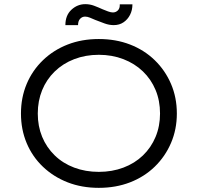

<svg xmlns="http://www.w3.org/2000/svg" viewBox="-20 -895 953 925"><path d="M456 10Q374 10 306 -16.5Q238 -43 187 -91.5Q136 -140 108.5 -205.5Q81 -271 81 -348Q81 -425 108.5 -490.5Q136 -556 187 -605Q238 -654 306 -680.5Q374 -707 456 -707Q538 -707 606.5 -680.5Q675 -654 725.5 -605Q776 -556 804 -490.5Q832 -425 832 -348Q832 -272 804 -206.5Q776 -141 725.5 -92Q675 -43 606.5 -16.5Q538 10 456 10ZM456 -67Q520 -67 574.5 -87.5Q629 -108 668.5 -146Q708 -184 729.5 -235.5Q751 -287 751 -348Q751 -410 729.5 -461.5Q708 -513 668.5 -551Q629 -589 574.5 -610Q520 -631 456 -631Q392 -631 337.5 -610Q283 -589 243.5 -550.5Q204 -512 183 -460.5Q162 -409 162 -348Q162 -287 183 -236Q204 -185 243.5 -146.5Q283 -108 337.5 -87.5Q392 -67 456 -67ZM528 -774Q506 -774 484 -782Q462 -790 439 -799Q425 -805 413 -810Q401 -815 390 -815Q376 -815 366 -804.5Q356 -794 356 -774H295Q295 -821 324 -848Q353 -875 391 -875Q413 -875 433 -867.5Q453 -860 475 -850Q487 -845 500.5 -840Q514 -835 524 -835Q538 -835 548 -845Q558 -855 557 -874H618Q618 -846 606.5 -823.5Q595 -801 575 -787.5Q555 -774 528 -774Z"/></svg>

Font: Lexend Exa Light
Style: Regular
Weight: 300
Designer: Bonnie Shaver-Troup, Thomas Jockin
Foundry: Lexend
Version: Version 1.007